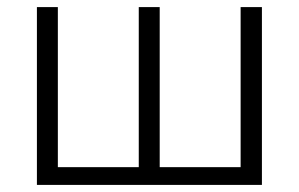

<svg xmlns="http://www.w3.org/2000/svg" viewBox="-20 -521 843 541"><path d="M84 0V-501H143V-50H371V-501H430V-50H658V-501H718V0Z"/></svg>

Font: Mulish Light
Style: Regular
Weight: 300
Designer: Vernon Adams
Foundry: Vernon Adams
Version: Version 3.603; ttfautohint (v1.8.3)